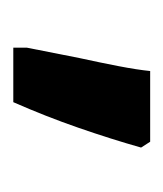

<svg xmlns="http://www.w3.org/2000/svg" viewBox="2 -856 251 296"><g transform="rotate(90 128.0 -708.5)"><path d="M54 -603V-624L70 -705Q77 -737 82.5 -765.5Q88 -794 90 -814H199L208 -800Q195 -754 177.5 -703.5Q160 -653 138 -603Z"/></g></svg>

Font: Noto Serif Armenian
Style: Regular
Weight: 400
Designer: Monotype Design Team
Foundry: Monotype Imaging Inc.
Version: Version 2.007